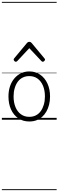

<svg xmlns="http://www.w3.org/2000/svg" viewBox="-20 -1287 629 2064"><path d="M295 19Q227 19 176.5 -15.5Q126 -50 98.5 -110.5Q71 -171 71 -250Q71 -310 87.5 -359Q104 -408 134.5 -444Q165 -480 205.5 -499.5Q246 -519 295 -519Q361 -519 411 -485Q461 -451 489.5 -390Q518 -329 518 -250Q518 -202 507.5 -161Q497 -120 478 -87Q459 -54 432 -30Q405 -6 370.5 6.5Q336 19 295 19ZM295 -31Q334 -31 365 -46.5Q396 -62 417.5 -91.5Q439 -121 451 -161.5Q463 -202 463 -250Q463 -315 442.5 -364.5Q422 -414 384.5 -441.5Q347 -469 295 -469Q256 -469 224.5 -453.5Q193 -438 171.5 -409Q150 -380 138 -339.5Q126 -299 126 -250Q126 -185 146.5 -135.5Q167 -86 205 -58.5Q243 -31 295 -31ZM150 -623Q142 -623 134.5 -631Q127 -639 127 -647Q127 -649 128 -652Q129 -655 132 -659L270 -825Q275 -831 280.5 -834Q286 -837 295 -837Q304 -837 309.5 -834Q315 -831 320 -825L458 -659Q462 -655 463 -652Q464 -649 464 -647Q464 -639 456 -631Q448 -623 440 -623Q435 -623 431.5 -625.5Q428 -628 424 -632L295 -769L167 -632Q163 -628 159 -625.5Q155 -623 150 -623ZM0 747H589V757H0ZM0 -20H589V0H0ZM0 -505H589V-500H0ZM0 -1267H589V-1257H0Z"/></svg>

Font: Playwrite VN Guides
Style: Regular
Weight: 400
Designer: Veronika Burian, José Scaglione
Foundry: TypeTogether
Version: Version 1.003